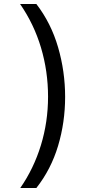

<svg xmlns="http://www.w3.org/2000/svg" viewBox="-20 -812 459 967"><path d="M82 135Q150 37 186 -80.5Q222 -198 222 -325Q222 -453 186.5 -572Q151 -691 81 -792H163Q237 -696 272.5 -574Q308 -452 308 -324Q308 -196 272.5 -77.5Q237 41 163 135Z"/></svg>

Font: lkorean15
Style: Book
Weight: 400
Designer: Jelle Bosma - Monotype Design Team
Foundry: Monotype Imaging Inc.
Version: Version 2.003